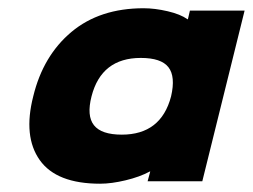

<svg xmlns="http://www.w3.org/2000/svg" viewBox="-20 -835 616 468"><path d="M397 -600.1Q408.2 -648.4 390.6 -671.1Q373 -693.8 323.2 -693.8Q227.1 -693.8 203.1 -600.1Q190.9 -552.7 209 -529.8Q227.1 -506.8 276.9 -506.8Q372.6 -506.8 397 -600.1ZM576.2 -809.1 473.1 -393.1H339.8L346.2 -417H345.2Q320.8 -403.8 286.1 -395.5Q251.5 -387.2 224.1 -387.2Q117.7 -387.2 76.9 -444.8Q36.1 -502.4 61 -600.1Q85 -699.2 154.1 -757.1Q223.1 -814.9 330.1 -814.9Q357.4 -814.9 388.7 -807.6Q419.9 -800.3 437 -788.1H438L442.9 -809.1Z"/></svg>

Font: Sinkin Sans 900 X Black Italic
Style: Regular
Weight: 950
Italic angle: -112°
Designer: Keith Bates
Foundry: K-Type
Version: Sinkin Sans (version 1.0)  by Keith Bates   •   © 2014   www